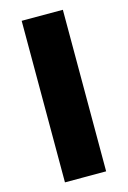

<svg xmlns="http://www.w3.org/2000/svg" viewBox="-116 -806 572 861"><g transform="rotate(-15 170.0 -375.0)"><path d="M75 0V-750H266.2V0Z"/></g></svg>

Font: Now Alt Black
Style: Regular
Weight: 900
Designer: Alfredo Marco Pradil
Foundry: Alfredo Marco Pradil
Version: Version 1.002;PS 001.002;hotconv 1.0.88;makeotf.lib2.5.64775